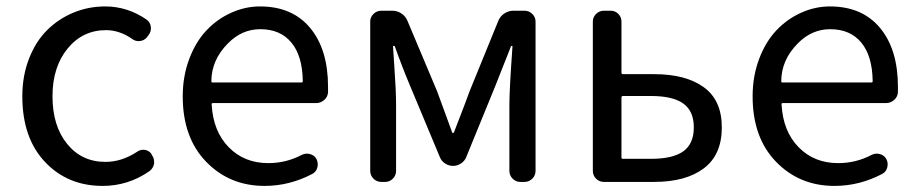

<svg xmlns="http://www.w3.org/2000/svg" viewBox="-20 -577 2910 609"><path d="M305.7 12.7Q194.3 12.7 122.6 -63.5Q50.8 -139.6 50.8 -271.5Q50.8 -336.9 72.3 -391.6Q93.8 -446.3 129.9 -481.9Q166 -517.6 213.4 -537.1Q260.7 -556.6 313.5 -556.6Q384.8 -556.6 445.3 -514.6Q457 -505.9 458.5 -491.2Q460 -476.6 451.2 -465.8L446.3 -459Q437.5 -448.2 423.3 -446.8Q409.2 -445.3 398.4 -454.1Q358.4 -481.4 316.4 -481.4Q242.2 -481.4 194.3 -422.9Q146.5 -364.3 146.5 -271.5Q146.5 -177.7 192.9 -120.6Q239.3 -63.5 314.5 -63.5Q366.2 -63.5 415 -95.7Q425.8 -103.5 439.5 -101.6Q453.1 -99.6 460.9 -87.9L461.9 -85Q468.8 -75.2 468.8 -64.5Q468.8 -60.5 468.8 -57.6Q465.8 -43 454.1 -34.2Q386.7 12.7 305.7 12.7Z M819.3 12.7Q708 12.7 633.8 -64Q559.6 -140.6 559.6 -271.5Q559.6 -335 580.1 -389.6Q600.6 -444.3 634.8 -480.5Q668.9 -516.6 713.4 -536.6Q757.8 -556.6 804.7 -556.6Q907.2 -556.6 963.9 -488.3Q1020.5 -419.9 1020.5 -301.8Q1020.5 -293 1020.5 -284.2Q1019.5 -269.5 1008.3 -259.8Q997.1 -250 982.4 -250H655.3Q650.4 -250 651.4 -245.1Q656.2 -160.2 705.6 -109.9Q754.9 -59.6 831.1 -59.6Q887.7 -59.6 937.5 -85.9Q949.2 -91.8 962.9 -88.4Q976.6 -85 983.4 -73.2Q990.2 -60.5 986.8 -46.4Q983.4 -32.2 970.7 -25.4Q898.4 12.7 819.3 12.7ZM650.4 -318.4Q650.4 -315.4 654.3 -315.4H936.5Q940.4 -315.4 940.4 -319.3Q940.4 -319.3 940.4 -319.3Q939.5 -399.4 904.3 -441.9Q869.1 -484.4 805.7 -484.4Q747.1 -484.4 703.1 -439.5Q650.4 -386.7 650.4 -318.4Z M1189.5 0Q1174.8 0 1164.6 -10.3Q1154.3 -20.5 1154.3 -35.2V-508.8Q1154.3 -522.5 1164.6 -532.7Q1174.8 -543 1189.5 -543H1224.6Q1240.2 -543 1253.4 -534.2Q1266.6 -525.4 1272.5 -510.7L1366.2 -288.1Q1374 -266.6 1390.1 -223.1Q1406.2 -179.7 1414.1 -157.2Q1414.1 -155.3 1417 -155.3Q1419.9 -155.3 1419.9 -157.2Q1460.9 -262.7 1469.7 -288.1L1560.5 -510.7Q1566.4 -525.4 1579.6 -534.2Q1592.8 -543 1608.4 -543H1643.6Q1658.2 -543 1668.5 -532.7Q1678.7 -522.5 1678.7 -508.8V-35.2Q1678.7 -20.5 1668.5 -10.3Q1658.2 0 1643.6 0H1629.9Q1616.2 0 1606 -10.3Q1595.7 -20.5 1595.7 -35.2V-245.1Q1595.7 -292 1605.5 -429.7Q1605.5 -431.6 1603.5 -431.6Q1601.6 -431.6 1600.6 -429.7Q1598.6 -424.8 1550.8 -303.7L1459 -79.1Q1454.1 -66.4 1442.4 -58.6Q1430.7 -50.8 1417 -50.8Q1403.3 -50.8 1391.6 -58.6Q1379.9 -66.4 1375 -79.1L1281.2 -303.7Q1254.9 -366.2 1232.4 -429.7Q1231.4 -431.6 1229 -431.6Q1226.6 -431.6 1226.6 -429.7Q1227.5 -412.1 1230.5 -370.6Q1233.4 -329.1 1234.9 -297.4Q1236.3 -265.6 1236.3 -245.1V-35.2Q1236.3 -20.5 1226.1 -10.3Q1215.8 0 1202.1 0Z M1895.5 0Q1880.9 0 1870.6 -10.3Q1860.4 -20.5 1860.4 -35.2V-508.8Q1860.4 -522.5 1870.6 -532.7Q1880.9 -543 1895.5 -543H1917Q1931.6 -543 1941.4 -532.7Q1951.2 -522.5 1951.2 -508.8V-346.7Q1951.2 -341.8 1956.1 -341.8H2054.7Q2155.3 -341.8 2212.4 -300.3Q2269.5 -258.8 2269.5 -172.9Q2269.5 -85.9 2212.4 -43Q2155.3 0 2054.7 0ZM1951.2 -77.1Q1951.2 -73.2 1956.1 -73.2H2044.9Q2114.3 -73.2 2147.5 -97.2Q2180.7 -121.1 2180.7 -172.9Q2180.7 -224.6 2147.5 -248.5Q2114.3 -272.5 2044.9 -272.5H1956.1Q1951.2 -272.5 1951.2 -267.6Z M2627 12.7Q2515.6 12.7 2441.4 -64Q2367.2 -140.6 2367.2 -271.5Q2367.2 -335 2387.7 -389.6Q2408.2 -444.3 2442.4 -480.5Q2476.6 -516.6 2521 -536.6Q2565.4 -556.6 2612.3 -556.6Q2714.8 -556.6 2771.5 -488.3Q2828.1 -419.9 2828.1 -301.8Q2828.1 -293 2828.1 -284.2Q2827.1 -269.5 2815.9 -259.8Q2804.7 -250 2790 -250H2462.9Q2458 -250 2459 -245.1Q2463.9 -160.2 2513.2 -109.9Q2562.5 -59.6 2638.7 -59.6Q2695.3 -59.6 2745.1 -85.9Q2756.8 -91.8 2770.5 -88.4Q2784.2 -85 2791 -73.2Q2797.9 -60.5 2794.4 -46.4Q2791 -32.2 2778.3 -25.4Q2706.1 12.7 2627 12.7ZM2458 -318.4Q2458 -315.4 2461.9 -315.4H2744.1Q2748 -315.4 2748 -319.3Q2748 -319.3 2748 -319.3Q2747.1 -399.4 2711.9 -441.9Q2676.8 -484.4 2613.3 -484.4Q2554.7 -484.4 2510.7 -439.5Q2458 -386.7 2458 -318.4Z"/></svg>

Font: Gen Jyuu GothicL Regular
Style: Regular
Weight: 400
Designer: [Source Han Sans]
Ryoko NISHIZUKA  (kana & ideographs); Paul D. Hunt (Latin, Greek & Cyrillic); Wenlong ZHANG  (bopomofo
Version: Version 1.002.20150607